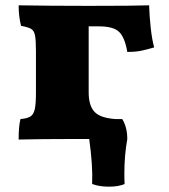

<svg xmlns="http://www.w3.org/2000/svg" viewBox="-20 -522 634 721"><path d="M313 -423V-175Q313 -126 334.5 -102.5Q356 -79 413 -75H439Q458 -44 458 0Q447 61 447 130Q447 156 448 169Q425 179 389 179Q353 179 326 169Q329 100 315 0H242Q140 0 50 2Q50 -50 57 -75Q82 -77 94 -84.5Q106 -92 110.5 -111.5Q115 -131 115 -174V-329Q115 -371 111.5 -389Q108 -407 97 -413.5Q86 -420 59 -425Q50 -461 50 -502Q168 -500 312 -500Q488 -500 540 -502Q541 -463 546 -417.5Q551 -372 559 -344Q532 -336 510.5 -331.5Q489 -327 458 -327Q449 -381 427.5 -402Q406 -423 352 -423Z"/></svg>

Font: Vollkorn SC Black
Style: Regular
Weight: 900
Designer: Friedrich Althausen
Foundry: Friedrich Althausen
Version: Version 4.015